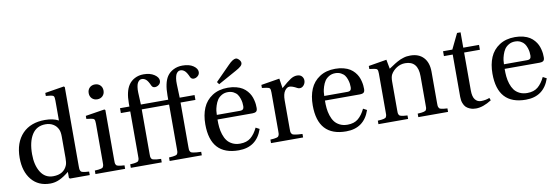

<svg xmlns="http://www.w3.org/2000/svg" viewBox="-55 -1141 4508 1553"><g transform="rotate(-10 2199.0 -365.0)"><path d="M48.8 -234.9Q48.8 -360.8 118.2 -433.1Q185.5 -502 303.2 -502Q370.1 -502 414.1 -478V-642.1Q414.1 -669.9 408 -677.7Q401.9 -685.5 381.8 -688L344.2 -691.9V-716.8L501 -742.2L507.8 -735.8V-86.9Q507.8 -72.8 508.3 -65.2Q508.8 -57.6 512 -50.5Q515.1 -43.5 518.6 -40.5Q522 -37.6 532.2 -34.9Q542.5 -32.2 552.7 -31.2Q563 -30.3 583 -28.8V0H420.9L413.1 -6.8V-56.2Q370.6 -21.5 333.7 -4.6Q296.9 12.2 257.8 12.2Q160.2 12.2 104.5 -55.2Q48.8 -122.6 48.8 -234.9ZM152.8 -247.1Q152.8 -156.7 188.7 -99.4Q224.6 -42 291 -42Q379.4 -42 407.2 -113.8Q414.1 -133.8 414.1 -169.9V-346.2Q414.1 -383.3 404.8 -403.8Q391.6 -434.1 364.5 -450.4Q337.4 -466.8 301.8 -466.8Q227.5 -466.8 190.2 -407.7Q152.8 -348.6 152.8 -247.1Z M706.5 -609.9Q689.5 -627 689.5 -653.8Q689.5 -680.7 706.5 -697.8Q723.6 -714.8 750.5 -714.8Q777.3 -714.8 794.4 -697.8Q811.5 -680.7 811.5 -653.8Q811.5 -627 794.4 -609.9Q777.3 -592.8 750.5 -592.8Q723.6 -592.8 706.5 -609.9ZM629.9 0V-28.8Q650.4 -30.3 660.6 -31.2Q670.9 -32.2 680.9 -34.9Q690.9 -37.6 694.3 -40.3Q697.8 -43 700.9 -50.5Q704.1 -58.1 704.3 -65.2Q704.6 -72.3 704.6 -86.9V-401.9Q704.6 -428.2 698.7 -436Q692.9 -443.8 672.9 -446.8L634.8 -452.1V-477.1L791.5 -502L798.8 -496.1V-86.9Q798.8 -72.8 799.1 -65.2Q799.3 -57.6 802.5 -50.5Q805.7 -43.5 809.3 -40.5Q813 -37.6 823 -34.9Q833 -32.2 843.3 -31.2Q853.5 -30.3 873.5 -28.8V0Z M918 -450.2V-490.2H995.1V-517.1Q995.1 -613.3 1028.3 -664.1Q1047.4 -693.4 1079.8 -710.2Q1112.3 -727.1 1152.3 -727.1Q1206.5 -727.1 1240.5 -704.1Q1274.4 -681.2 1274.4 -653.8Q1274.4 -633.3 1258.8 -621.1Q1243.2 -608.9 1226.1 -608.9Q1207.5 -608.9 1199.2 -626Q1182.1 -665.5 1166.3 -678.7Q1150.4 -691.9 1132.3 -691.9Q1127 -691.9 1121.1 -690.2Q1115.2 -688.5 1107.9 -681.9Q1100.6 -675.3 1095.5 -664.8Q1090.3 -654.3 1087.2 -634.5Q1084 -614.7 1085 -588.9L1089.4 -490.2H1314V-524.9Q1314 -628.4 1347.2 -679.2Q1366.2 -708 1399.7 -725.1Q1433.1 -742.2 1474.1 -742.2Q1530.3 -742.2 1563.2 -719.5Q1596.2 -696.8 1596.2 -668.9Q1596.2 -648.4 1580.3 -635.3Q1564.5 -622.1 1547.4 -622.1Q1528.8 -622.1 1520 -639.2Q1502.9 -679.2 1486.8 -693.1Q1470.7 -707 1452.1 -707Q1446.3 -707 1440.7 -705.3Q1435.1 -703.6 1427.7 -697.3Q1420.4 -690.9 1415.3 -680.2Q1410.2 -669.4 1406.7 -649.2Q1403.3 -628.9 1404.3 -602.1L1408.2 -490.2H1530.3V-450.2H1408.2V-85.9Q1408.2 -71.3 1408.7 -64Q1409.2 -56.6 1413.1 -49.6Q1417 -42.5 1421.4 -39.8Q1425.8 -37.1 1438.7 -34.4Q1451.7 -31.7 1464.6 -30.8Q1477.5 -29.8 1503.4 -28.8V0H1239.3V-28.8Q1259.8 -30.3 1270 -31.2Q1280.3 -32.2 1290.3 -34.9Q1300.3 -37.6 1303.7 -40.3Q1307.1 -43 1310.3 -50.5Q1313.5 -58.1 1313.7 -65.2Q1314 -72.3 1314 -86.9V-450.2H1089.4V-85.9Q1089.4 -71.3 1089.8 -64Q1090.3 -56.6 1093.8 -49.6Q1097.2 -42.5 1101.1 -39.8Q1105 -37.1 1116.5 -34.4Q1127.9 -31.7 1139.6 -30.8Q1151.4 -29.8 1174.3 -28.8V0H920.4V-28.8Q940.9 -30.3 951.2 -31.2Q961.4 -32.2 971.4 -34.9Q981.4 -37.6 984.9 -40.3Q988.3 -43 991.5 -50.5Q994.6 -58.1 994.9 -65.2Q995.1 -72.3 995.1 -86.9V-450.2Z M1727.1 -562 1845.7 -682.1Q1885.3 -723.1 1909.7 -723.1Q1921.4 -723.1 1935.1 -709Q1948.7 -694.8 1948.7 -680.2Q1948.7 -666 1934.1 -653.1Q1919.4 -640.1 1893.1 -626L1741.7 -542ZM1574.7 -241.2Q1574.7 -317.9 1599.1 -375.5Q1623.5 -433.1 1676.3 -467.5Q1729 -502 1804.7 -502Q1842.3 -502 1873.3 -493.7Q1904.3 -485.4 1924.8 -472.4Q1945.3 -459.5 1960.9 -441.2Q1976.6 -422.9 1985.1 -405Q1993.7 -387.2 1998.8 -366.5Q2003.9 -345.7 2005.4 -330.8Q2006.8 -315.9 2006.8 -300.8Q2006.8 -278.3 1996.3 -270.8Q1985.8 -263.2 1966.8 -263.2H1678.7Q1678.2 -229.5 1681.2 -199.7Q1684.1 -169.9 1693.8 -139.6Q1703.6 -109.4 1719.5 -87.9Q1735.4 -66.4 1762.7 -52.7Q1790 -39.1 1825.7 -39.1Q1880.4 -39.1 1913.6 -66.9Q1946.8 -94.7 1970.7 -145L2001 -128.9Q1953.1 12.2 1805.7 12.2Q1574.7 12.2 1574.7 -241.2ZM1679.7 -300.8H1868.7Q1888.2 -300.8 1895.5 -309.1Q1902.8 -317.4 1902.8 -333Q1902.8 -347.7 1901.1 -362.3Q1899.4 -377 1892.8 -396.7Q1886.2 -416.5 1875.7 -431.2Q1865.2 -445.8 1845.2 -456.3Q1825.2 -466.8 1798.8 -466.8Q1769.5 -466.8 1746.8 -453.1Q1724.1 -439.5 1711.9 -420.4Q1699.7 -401.4 1691.9 -376.7Q1684.1 -352.1 1681.9 -334Q1679.7 -315.9 1679.7 -300.8Z M2071.8 0V-28.8Q2091.8 -30.3 2101.8 -31.2Q2111.8 -32.2 2121.8 -34.9Q2131.8 -37.6 2135.5 -40.5Q2139.2 -43.5 2142.3 -50.5Q2145.5 -57.6 2146 -65.2Q2146.5 -72.8 2146.5 -86.9V-401.9Q2146.5 -428.2 2140.6 -436Q2134.8 -443.8 2114.7 -446.8L2076.7 -452.1V-477.1L2228.5 -502L2240.7 -421.9Q2293.5 -468.3 2320.1 -485.1Q2346.7 -502 2372.6 -502Q2399.4 -502 2412.6 -487.1Q2425.8 -472.2 2425.8 -453.1Q2425.8 -430.2 2411.6 -413.6Q2397.5 -397 2379.4 -397Q2367.7 -397 2359.4 -401.9Q2320.3 -423.8 2297.4 -423.8Q2276.4 -423.8 2258.5 -398.4Q2240.7 -373 2240.7 -320.8V-86.9Q2240.7 -72.8 2241.2 -65.2Q2241.7 -57.6 2245.8 -50.5Q2250 -43.5 2254.4 -40.5Q2258.8 -37.6 2271.7 -34.9Q2284.7 -32.2 2297.4 -31.2Q2310.1 -30.3 2335.4 -28.8V0Z M2457 -241.2Q2457 -317.9 2481.4 -375.5Q2505.9 -433.1 2558.6 -467.5Q2611.3 -502 2687 -502Q2724.6 -502 2755.6 -493.7Q2786.6 -485.4 2807.1 -472.4Q2827.6 -459.5 2843.3 -441.2Q2858.9 -422.9 2867.4 -405Q2876 -387.2 2881.1 -366.5Q2886.2 -345.7 2887.7 -330.8Q2889.2 -315.9 2889.2 -300.8Q2889.2 -278.3 2878.7 -270.8Q2868.2 -263.2 2849.1 -263.2H2561Q2560.5 -229.5 2563.5 -199.7Q2566.4 -169.9 2576.2 -139.6Q2585.9 -109.4 2601.8 -87.9Q2617.7 -66.4 2645 -52.7Q2672.4 -39.1 2708 -39.1Q2762.7 -39.1 2795.9 -66.9Q2829.1 -94.7 2853 -145L2883.3 -128.9Q2835.4 12.2 2688 12.2Q2457 12.2 2457 -241.2ZM2562 -300.8H2751Q2770.5 -300.8 2777.8 -309.1Q2785.2 -317.4 2785.2 -333Q2785.2 -347.7 2783.4 -362.3Q2781.7 -377 2775.1 -396.7Q2768.6 -416.5 2758.1 -431.2Q2747.6 -445.8 2727.5 -456.3Q2707.5 -466.8 2681.2 -466.8Q2651.9 -466.8 2629.2 -453.1Q2606.4 -439.5 2594.2 -420.4Q2582 -401.4 2574.2 -376.7Q2566.4 -352.1 2564.2 -334Q2562 -315.9 2562 -300.8Z M2954.1 0V-28.8Q2974.6 -30.3 2984.9 -31.2Q2995.1 -32.2 3005.1 -34.9Q3015.1 -37.6 3018.6 -40.3Q3022 -43 3025.1 -50.5Q3028.3 -58.1 3028.6 -65.2Q3028.8 -72.3 3028.8 -86.9V-401.9Q3028.8 -428.2 3022.9 -436Q3017.1 -443.8 2997.1 -446.8L2959 -452.1V-477.1L3107.9 -502L3122.1 -425.8Q3127.9 -429.2 3147.2 -442.1Q3166.5 -455.1 3172.9 -459Q3179.2 -462.9 3195.6 -472.2Q3211.9 -481.4 3221.2 -484.9Q3230.5 -488.3 3245.4 -493.4Q3260.3 -498.5 3274.2 -500.2Q3288.1 -502 3303.7 -502Q3373 -502 3411.9 -460.2Q3450.7 -418.5 3450.7 -342.8V-86.9Q3450.7 -72.8 3451.2 -65.2Q3451.7 -57.6 3454.8 -50.5Q3458 -43.5 3461.4 -40.5Q3464.8 -37.6 3475.1 -34.9Q3485.4 -32.2 3495.6 -31.2Q3505.9 -30.3 3525.9 -28.8V0H3281.7V-28.8Q3302.2 -30.3 3312.5 -31.2Q3322.8 -32.2 3332.8 -34.9Q3342.8 -37.6 3346.4 -40.3Q3350.1 -43 3353.3 -50.3Q3356.4 -57.6 3356.7 -64.9Q3356.9 -72.3 3356.9 -86.9V-323.2Q3356.9 -448.2 3252 -448.2Q3213.9 -448.2 3181.6 -427.5Q3149.4 -406.7 3132.8 -376Q3123 -356 3123 -320.8V-86.9Q3123 -72.8 3123.3 -65.2Q3123.5 -57.6 3126.7 -50.5Q3129.9 -43.5 3133.5 -40.5Q3137.2 -37.6 3147.2 -34.9Q3157.2 -32.2 3167.5 -31.2Q3177.7 -30.3 3197.8 -28.8V0Z M3571.3 -450.2V-490.2H3647.5L3708.5 -616.2H3737.3V-490.2H3866.7V-450.2H3737.3V-140.1Q3737.3 -86.9 3756.1 -63.5Q3774.9 -40 3803.7 -40Q3842.3 -40 3874.5 -53.2L3882.3 -32.2Q3811.5 12.2 3754.4 12.2Q3741.7 12.2 3729.2 10.3Q3716.8 8.3 3700.4 1.2Q3684.1 -5.9 3672.1 -17.6Q3660.2 -29.3 3651.9 -51.3Q3643.6 -73.2 3643.6 -102.1V-450.2Z M3933.1 -241.2Q3933.1 -317.9 3957.5 -375.5Q3981.9 -433.1 4034.7 -467.5Q4087.4 -502 4163.1 -502Q4200.7 -502 4231.7 -493.7Q4262.7 -485.4 4283.2 -472.4Q4303.7 -459.5 4319.3 -441.2Q4335 -422.9 4343.5 -405Q4352.1 -387.2 4357.2 -366.5Q4362.3 -345.7 4363.8 -330.8Q4365.2 -315.9 4365.2 -300.8Q4365.2 -278.3 4354.7 -270.8Q4344.2 -263.2 4325.2 -263.2H4037.1Q4036.6 -229.5 4039.6 -199.7Q4042.5 -169.9 4052.2 -139.6Q4062 -109.4 4077.9 -87.9Q4093.8 -66.4 4121.1 -52.7Q4148.4 -39.1 4184.1 -39.1Q4238.8 -39.1 4272 -66.9Q4305.2 -94.7 4329.1 -145L4359.4 -128.9Q4311.5 12.2 4164.1 12.2Q3933.1 12.2 3933.1 -241.2ZM4038.1 -300.8H4227.1Q4246.6 -300.8 4253.9 -309.1Q4261.2 -317.4 4261.2 -333Q4261.2 -347.7 4259.5 -362.3Q4257.8 -377 4251.2 -396.7Q4244.6 -416.5 4234.1 -431.2Q4223.6 -445.8 4203.6 -456.3Q4183.6 -466.8 4157.2 -466.8Q4127.9 -466.8 4105.2 -453.1Q4082.5 -439.5 4070.3 -420.4Q4058.1 -401.4 4050.3 -376.7Q4042.5 -352.1 4040.3 -334Q4038.1 -315.9 4038.1 -300.8Z"/></g></svg>

Font: Heuristica
Style: Regular
Weight: 400
Version: Version 1.0.2